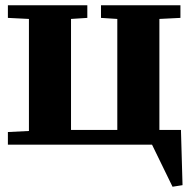

<svg xmlns="http://www.w3.org/2000/svg" viewBox="-20 -550 720 730"><path d="M90 -52V-478L10 -482V-530H312V-482L250 -478V-56H426V-478L364 -482V-530H666V-482L586 -478V-56H668L674 154L636 160L558 0H10V-48Z"/></svg>

Font: Minipax
Style: Bold
Weight: 700
Designer: Raphaël Ronot, Igor Stepanchenko (Cyrillic)
Foundry: steppetype
Version: Version 1.002